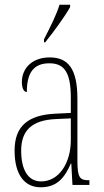

<svg xmlns="http://www.w3.org/2000/svg" viewBox="-20 -786 440 816"><path d="M167 -619V-606H172C210 -653 259 -721 278 -756V-766H233C219 -721 197 -678 167 -619ZM153 10C224 10 256 -33 281 -91H283L288 0H360V-20H358C320 -20 309 -29 309 -103V-366C309 -495 269 -542 191 -542C117 -542 73 -496 73 -438C73 -411 81 -395 94 -395C94 -482 127 -517 190 -517C254 -517 281 -477 281 -371V-306L218 -303C99 -298 42 -250 42 -146C42 -41 86 10 153 10ZM155 -15C96 -15 70 -69 70 -146C70 -228 112 -276 219 -280L281 -283V-191C281 -92 230 -15 155 -15Z"/></svg>

Font: Noto Serif Lao ExtraCondensed Thin
Style: Regular
Weight: 100
Width: 2
Designer: Monotype Design Team
Foundry: Monotype Imaging Inc.
Version: Version 2.003